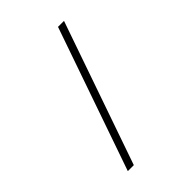

<svg xmlns="http://www.w3.org/2000/svg" viewBox="-243 -862 1087 1087"><g transform="rotate(-45 300.0 -318.5)"><path d="M127 110 425 -747H473L175 110Z"/></g></svg>

Font: Geist Mono ExtraLight
Style: Regular
Weight: 200
Monospace: yes
Designer: Basement.studio, Andrés Briganti, Mateo Zaragoza
Foundry: Basement.studio, Vercel, Andrés Briganti, Guido Ferreyra, Mateo Zaragoza
Version: Version 1.500; ttfautohint (v1.8.4.7-5d5b)